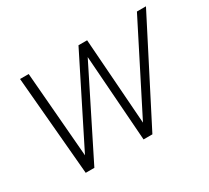

<svg xmlns="http://www.w3.org/2000/svg" viewBox="-104 -660 903 828"><g transform="rotate(-30 347.5 -246.0)"><path d="M111 0 68 -492H111L146 -67L359 -492H402L433 -64L650 -492H695L443 0H399L368 -428L154 0Z"/></g></svg>

Font: Red Hat Display
Style: Italic
Weight: 300
Italic angle: -12°
Designer: Pentagram, MCKL
Foundry: Pentagram, MCKL
Version: Version 1.023